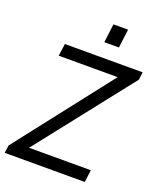

<svg xmlns="http://www.w3.org/2000/svg" viewBox="-170 -1057 960 1160"><g transform="rotate(20 310.0 -477.0)"><path d="M518 0 528 -79H131L614 -693L620 -742H120L109 -663H488L10 -50L3 0ZM355 -954 340 -834H434L449 -954Z"/></g></svg>

Font: Cheyenne Sans
Style: Italic
Weight: 400
Italic angle: -8.13011°
Designer: The Public Sans project authors (U.S. Web Design System), Libre Franklin designed by Pablo Impallari and Rodrigo Fuenzal
Foundry: The Cheyenne Sans Project Authors
Version: Version 2.007